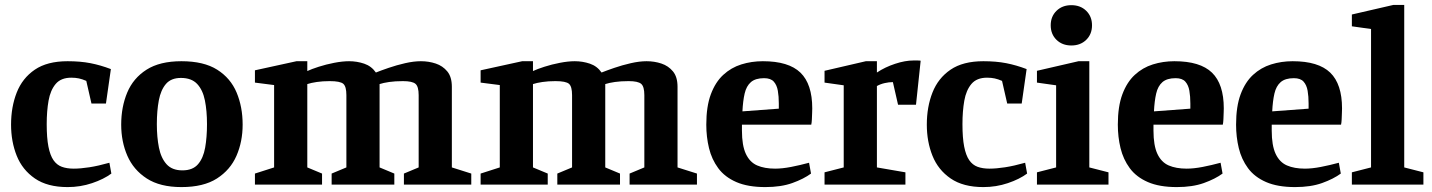

<svg xmlns="http://www.w3.org/2000/svg" viewBox="-20 -751 5826 781"><path d="M255 10Q173 10 122 -25Q71 -60 48 -117.5Q25 -175 25 -244Q25 -316 48 -374.5Q71 -433 121.5 -467.5Q172 -502 255 -502Q307 -502 348 -494Q389 -486 431 -470L411 -330H352L331 -422Q315 -429 301 -432Q287 -435 270 -435Q228 -435 206.5 -409.5Q185 -384 177.5 -341.5Q170 -299 170 -246Q170 -190 177 -154.5Q184 -119 197.5 -99.5Q211 -80 231.5 -72.5Q252 -65 280 -65Q307 -65 343 -70.5Q379 -76 425 -89L433 -45Q402 -22 354.5 -6Q307 10 255 10Z M718 10Q631 10 577 -25Q523 -60 498 -117.5Q473 -175 473 -244Q473 -316 497.5 -374.5Q522 -433 576 -467.5Q630 -502 718 -502Q809 -502 863.5 -467.5Q918 -433 942.5 -374.5Q967 -316 967 -244Q967 -175 942 -117.5Q917 -60 862.5 -25Q808 10 718 10ZM722 -58Q764 -58 785.5 -83Q807 -108 814.5 -150.5Q822 -193 822 -246Q822 -300 813.5 -342.5Q805 -385 782 -409.5Q759 -434 716 -434Q676 -434 655 -409.5Q634 -385 626 -342.5Q618 -300 618 -246Q618 -193 626.5 -150.5Q635 -108 657.5 -83Q680 -58 722 -58Z M1017 0V-45L1095 -70V-405L1017 -415V-465L1186 -502H1230V-462Q1247 -470 1276.5 -479.5Q1306 -489 1339.5 -495.5Q1373 -502 1400 -502Q1432 -502 1461.5 -492Q1491 -482 1509 -456Q1529 -464 1561 -475Q1593 -486 1628 -494Q1663 -502 1692 -502Q1724 -502 1752.5 -492.5Q1781 -483 1799.5 -460.5Q1818 -438 1818 -398V-70L1897 -45V0H1623V-45L1683 -70V-364Q1683 -399 1670 -410Q1657 -421 1619 -421Q1587 -421 1563 -417.5Q1539 -414 1524 -409Q1524 -405 1524 -401Q1524 -397 1524 -392V-70L1584 -45V0H1329V-45L1389 -70V-364Q1389 -399 1376.5 -410Q1364 -421 1321 -421Q1292 -421 1268.5 -417.5Q1245 -414 1230 -409V-70L1290 -45V0Z M1935 0V-45L2013 -70V-405L1935 -415V-465L2104 -502H2148V-462Q2165 -470 2194.5 -479.5Q2224 -489 2257.5 -495.5Q2291 -502 2318 -502Q2350 -502 2379.5 -492Q2409 -482 2427 -456Q2447 -464 2479 -475Q2511 -486 2546 -494Q2581 -502 2610 -502Q2642 -502 2670.5 -492.5Q2699 -483 2717.5 -460.5Q2736 -438 2736 -398V-70L2815 -45V0H2541V-45L2601 -70V-364Q2601 -399 2588 -410Q2575 -421 2537 -421Q2505 -421 2481 -417.5Q2457 -414 2442 -409Q2442 -405 2442 -401Q2442 -397 2442 -392V-70L2502 -45V0H2247V-45L2307 -70V-364Q2307 -399 2294.5 -410Q2282 -421 2239 -421Q2210 -421 2186.5 -417.5Q2163 -414 2148 -409V-70L2208 -45V0Z M3093 10Q3022 10 2975 -10.5Q2928 -31 2901.5 -67Q2875 -103 2864 -148.5Q2853 -194 2853 -244Q2853 -318 2871.5 -367.5Q2890 -417 2922 -446.5Q2954 -476 2995.5 -489Q3037 -502 3083 -502Q3188 -502 3236 -455.5Q3284 -409 3284 -310Q3284 -304 3283.5 -291.5Q3283 -279 3282.5 -266Q3282 -253 3280 -244H2998V-220Q2998 -159 3014 -125Q3030 -91 3060 -78Q3090 -65 3133 -65Q3162 -65 3198 -72Q3234 -79 3271 -89L3279 -45Q3249 -23 3203 -6.5Q3157 10 3093 10ZM3000 -298 3148 -309V-330Q3148 -359 3144 -382Q3140 -405 3127.5 -419Q3115 -433 3088 -433Q3053 -433 3034.5 -417Q3016 -401 3009 -370.5Q3002 -340 3000 -298Z M3334 0V-50L3412 -70V-404L3334 -415V-463L3502 -502H3547V-456Q3580 -478 3621 -491.5Q3662 -505 3696 -505Q3702 -505 3711.5 -505Q3721 -505 3725 -504L3706 -325H3633L3612 -417Q3596 -417 3578.5 -413Q3561 -409 3547 -401V-70L3663 -50V0Z M3980 10Q3898 10 3847 -25Q3796 -60 3773 -117.5Q3750 -175 3750 -244Q3750 -316 3773 -374.5Q3796 -433 3846.5 -467.5Q3897 -502 3980 -502Q4032 -502 4073 -494Q4114 -486 4156 -470L4136 -330H4077L4056 -422Q4040 -429 4026 -432Q4012 -435 3995 -435Q3953 -435 3931.5 -409.5Q3910 -384 3902.5 -341.5Q3895 -299 3895 -246Q3895 -190 3902 -154.5Q3909 -119 3922.5 -99.5Q3936 -80 3956.5 -72.5Q3977 -65 4005 -65Q4032 -65 4068 -70.5Q4104 -76 4150 -89L4158 -45Q4127 -22 4079.5 -6Q4032 10 3980 10Z M4198 0V-50L4276 -70V-404L4198 -415V-463L4367 -502H4411V-70L4489 -50V0ZM4338 -566Q4301 -566 4277.5 -589Q4254 -612 4254 -648Q4254 -684 4277.5 -707Q4301 -730 4338 -730Q4375 -730 4398.5 -707Q4422 -684 4422 -648Q4422 -612 4398.5 -589Q4375 -566 4338 -566Z M4767 10Q4696 10 4649 -10.5Q4602 -31 4575.5 -67Q4549 -103 4538 -148.5Q4527 -194 4527 -244Q4527 -318 4545.5 -367.5Q4564 -417 4596 -446.5Q4628 -476 4669.5 -489Q4711 -502 4757 -502Q4862 -502 4910 -455.5Q4958 -409 4958 -310Q4958 -304 4957.5 -291.5Q4957 -279 4956.5 -266Q4956 -253 4954 -244H4672V-220Q4672 -159 4688 -125Q4704 -91 4734 -78Q4764 -65 4807 -65Q4836 -65 4872 -72Q4908 -79 4945 -89L4953 -45Q4923 -23 4877 -6.5Q4831 10 4767 10ZM4674 -298 4822 -309V-330Q4822 -359 4818 -382Q4814 -405 4801.5 -419Q4789 -433 4762 -433Q4727 -433 4708.5 -417Q4690 -401 4683 -370.5Q4676 -340 4674 -298Z M5248 10Q5177 10 5130 -10.5Q5083 -31 5056.5 -67Q5030 -103 5019 -148.5Q5008 -194 5008 -244Q5008 -318 5026.5 -367.5Q5045 -417 5077 -446.5Q5109 -476 5150.5 -489Q5192 -502 5238 -502Q5343 -502 5391 -455.5Q5439 -409 5439 -310Q5439 -304 5438.5 -291.5Q5438 -279 5437.5 -266Q5437 -253 5435 -244H5153V-220Q5153 -159 5169 -125Q5185 -91 5215 -78Q5245 -65 5288 -65Q5317 -65 5353 -72Q5389 -79 5426 -89L5434 -45Q5404 -23 5358 -6.5Q5312 10 5248 10ZM5155 -298 5303 -309V-330Q5303 -359 5299 -382Q5295 -405 5282.5 -419Q5270 -433 5243 -433Q5208 -433 5189.5 -417Q5171 -401 5164 -370.5Q5157 -340 5155 -298Z M5479 0V-50L5557 -70V-633L5479 -644V-692L5648 -731H5692V-70L5770 -50V0Z"/></svg>

Font: Manuale
Style: Bold
Weight: 700
Version: Version 1.002